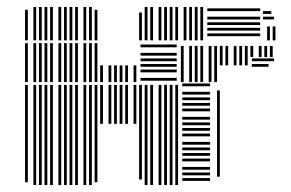

<svg xmlns="http://www.w3.org/2000/svg" viewBox="-20 -532 836 552"><path d="M60 -8H52V-288H60ZM84 0H76V-288H84ZM100 0H92V-288H100ZM116 0H108V-288H116ZM132 0H124V-288H132ZM156 0H148V-288H156ZM172 0H164V-288H172ZM188 0H180V-288H188ZM204 0H196V-288H204ZM228 0H220V-288H228ZM244 0H236V-288H244ZM260 -8H252V-288H260ZM276 -176H268V-288H276ZM300 -176H292V-288H300ZM316 -176H308V-288H316ZM332 -176H324V-288H332ZM348 -176H340V-288H348ZM372 -176H364V-288H372ZM388 -16H380V-288H388ZM404 0H396V-288H404ZM420 0H412V-288H420ZM444 0H436V-288H444ZM460 0H452V-288H460ZM476 0H468V-288H476ZM492 0H484V-288H492ZM584 -12H504V-20H584ZM584 -28H504V-36H584ZM584 -44H504V-52H584ZM584 -68H504V-76H584ZM584 -84H504V-92H584ZM584 -100H504V-108H584ZM584 -116H504V-124H584ZM584 -140H504V-148H584ZM584 -156H504V-164H584ZM584 -172H504V-180H584ZM584 -188H504V-196H584ZM584 -212H504V-220H584ZM584 -228H504V-236H584ZM584 -244H504V-252H584ZM584 -260H504V-268H584ZM584 -284H504V-292H584ZM612 -24H604V-272H612ZM60 -296H52V-408H60ZM84 -296H76V-408H84ZM100 -296H92V-408H100ZM116 -296H108V-408H116ZM132 -296H124V-408H132ZM156 -296H148V-408H156ZM172 -296H164V-408H172ZM188 -296H180V-408H188ZM204 -296H196V-408H204ZM228 -296H220V-408H228ZM244 -296H236V-408H244ZM260 -296H252V-408H260ZM276 -296H268V-344H276ZM300 -296H292V-344H300ZM316 -296H308V-344H316ZM332 -296H324V-344H332ZM348 -296H340V-344H348ZM372 -296H364V-344H372ZM488 -300H384V-308H488ZM488 -324H384V-332H488ZM488 -340H384V-348H488ZM488 -356H384V-364H488ZM488 -372H384V-380H488ZM488 -396H384V-404H488ZM508 -296H500V-400H508ZM532 -296H524V-368H532ZM548 -296H540V-368H548ZM564 -296H556V-368H564ZM588 -296H580V-368H588ZM604 -296H596V-368H604ZM620 -344H612V-368H620ZM636 -344H628V-368H636ZM660 -344H652V-368H660ZM676 -344H668V-368H676ZM692 -344H684V-368H692ZM752 -340H704V-348H752ZM768 -356H704V-364H768ZM532 -368H524V-400H532ZM548 -368H540V-400H548ZM564 -368H556V-400H564ZM588 -368H580V-400H588ZM604 -368H596V-400H604ZM620 -368H612V-400H620ZM636 -368H628V-400H636ZM660 -368H652V-400H660ZM676 -368H668V-400H676ZM692 -368H684V-400H692ZM708 -368H700V-400H708ZM732 -368H724V-400H732ZM748 -368H740V-400H748ZM764 -368H756V-400H764ZM60 -416H52V-504H60ZM84 -416H76V-512H84ZM100 -416H92V-512H100ZM116 -416H108V-512H116ZM132 -416H124V-512H132ZM156 -416H148V-512H156ZM172 -416H164V-512H172ZM188 -416H180V-512H188ZM204 -416H196V-512H204ZM228 -416H220V-512H228ZM244 -416H236V-512H244ZM260 -416H252V-504H260ZM388 -416H380V-496H388ZM404 -416H396V-512H404ZM420 -416H412V-512H420ZM444 -416H436V-512H444ZM460 -416H452V-512H460ZM476 -416H468V-512H476ZM492 -416H484V-512H492ZM516 -416H508V-512H516ZM532 -416H524V-512H532ZM548 -416H540V-512H548ZM564 -416H556V-512H564ZM728 -428H576V-436H728ZM728 -444H576V-452H728ZM728 -460H576V-468H728ZM728 -476H576V-484H728ZM728 -500H576V-508H728ZM756 -416H748V-456H756ZM772 -416H764V-456H772ZM768 -476H736V-484H768ZM760 -492H736V-500H760Z"/></svg>

Font: Rubik Lines
Style: Regular
Weight: 400
Designer: Hubert and Fischer, NaN
Foundry: Hubert and Fischer, NaN
Version: Version 2.201